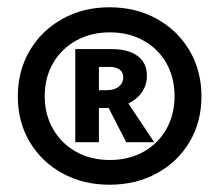

<svg xmlns="http://www.w3.org/2000/svg" viewBox="-20 -730 603 528"><path d="M281 -222Q209 -222 151.5 -253.5Q94 -285 61.5 -340Q29 -395 29 -465Q29 -535 61.5 -590.5Q94 -646 151.5 -678Q209 -710 281 -710Q354 -710 411.5 -678Q469 -646 501.5 -590.5Q534 -535 534 -465Q534 -395 501.5 -340Q469 -285 411.5 -253.5Q354 -222 281 -222ZM282 -290Q334 -290 374.5 -312.5Q415 -335 437.5 -375Q460 -415 460 -465Q460 -517 437.5 -556.5Q415 -596 374.5 -618.5Q334 -641 282 -641Q230 -641 189.5 -618.5Q149 -596 126 -556.5Q103 -517 103 -465Q103 -415 126 -375Q149 -335 189.5 -312.5Q230 -290 282 -290ZM187 -339V-595H287Q333 -595 358.5 -576Q384 -557 384 -522Q384 -483 353 -458Q322 -433 270 -433H188V-482H273Q295 -482 307 -492Q319 -502 319 -518Q319 -531 309 -538.5Q299 -546 281 -546H252V-339ZM327 -339 265 -460 322 -462 404 -339Z"/></svg>

Font: Ysabeau Office ExtraBold
Style: Regular
Weight: 800
Designer: Christian Thalmann (Catharsis Fonts)
Version: Version 2.001;gftools[0.9.30]; featfreeze: tnum,lnum,ss02